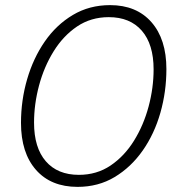

<svg xmlns="http://www.w3.org/2000/svg" viewBox="-20 -725 698 750"><path d="M283 5Q179 5 120.5 -61.5Q62 -128 62 -245Q62 -333 86 -415.5Q110 -498 155 -563Q200 -628 264.5 -666.5Q329 -705 410 -705Q513 -705 571.5 -638.5Q630 -572 630 -455Q630 -367 606.5 -284.5Q583 -202 537.5 -137Q492 -72 428 -33.5Q364 5 283 5ZM288 -42Q358 -42 412 -78.5Q466 -115 503.5 -175.5Q541 -236 560.5 -309Q580 -382 580 -454Q580 -552 534 -605Q488 -658 405 -658Q335 -658 281 -621.5Q227 -585 189.5 -524.5Q152 -464 132.5 -391Q113 -318 113 -246Q113 -148 159 -95Q205 -42 288 -42Z"/></svg>

Font: Montserrat Light
Style: Italic
Weight: 300
Italic angle: -11.3°
Designer: Julieta Ulanovsky
Foundry: Julieta Ulanovsky
Version: Version 9.000; ttfautohint (v1.8.4.7-5d5b)